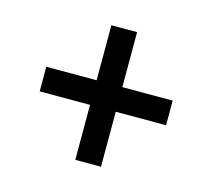

<svg xmlns="http://www.w3.org/2000/svg" viewBox="-78 -685 750 678"><g transform="rotate(15 297.0 -346.0)"><path d="M528 -301H344V-100H250V-301H66V-391H250V-592H344V-391H528Z"/></g></svg>

Font: Amiko SemiBold
Style: Regular
Weight: 600
Designer: Pablo Impallari, Rodrigo Fuenzalida, Andres Torresi
Foundry: Impallari Type
Version: Version 1.001; ttfautohint (v1.3)